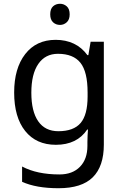

<svg xmlns="http://www.w3.org/2000/svg" viewBox="-20 -757 655 1017"><path d="M275 -546Q328 -546 370.5 -526Q413 -506 443 -465H448L460 -536H530V9Q530 124 471.5 182Q413 240 290 240Q172 240 97 206V125Q176 167 295 167Q364 167 403.5 126.5Q443 86 443 16V-5Q443 -17 444 -39.5Q445 -62 446 -71H442Q388 10 276 10Q172 10 113.5 -63Q55 -136 55 -267Q55 -395 113.5 -470.5Q172 -546 275 -546ZM287 -472Q220 -472 183 -418.5Q146 -365 146 -266Q146 -167 182.5 -114.5Q219 -62 289 -62Q370 -62 407 -105.5Q444 -149 444 -246V-267Q444 -377 406 -424.5Q368 -472 287 -472ZM298 -737Q318 -737 333.5 -723.5Q349 -710 349 -681Q349 -653 333.5 -639Q318 -625 298 -625Q276 -625 261 -639Q246 -653 246 -681Q246 -710 261 -723.5Q276 -737 298 -737Z"/></svg>

Font: Noto Sans Tagalog
Style: Regular
Weight: 400
Designer: Monotype Design Team
Foundry: Monotype Imaging Inc.
Version: Version 2.001; ttfautohint (v1.8.4.7-5d5b)